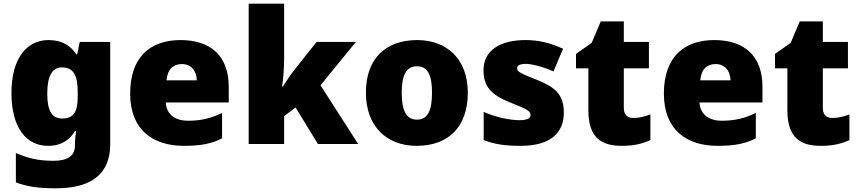

<svg xmlns="http://www.w3.org/2000/svg" viewBox="-20 -831 4652 1040"><path d="M243 -614C124 -614 42 -514 42 -327C42 -140 122 -41 240 -41C316 -41 360 -77 386 -121H392C388 -94 386 -69 386 -52V-42C386 11 348 40 271 40C184 40 133 26 66 -2V157C129 181 193 189 282 189C482 189 577 106 577 -50V-604H412L398 -536H394C365 -580 320 -614 243 -614ZM315 -466C383 -466 401 -416 401 -330V-307C401 -228 380 -189 318 -189C262 -189 236 -228 236 -324C236 -417 262 -466 315 -466Z M958 -614C795 -614 685 -523 685 -324C685 -127 809 -41 976 -41C1072 -41 1130 -54 1183 -82V-219C1122 -190 1068 -177 999 -177C921 -177 881 -218 878 -276H1219V-361C1219 -530 1119 -614 958 -614ZM965 -484C1017 -484 1045 -445 1046 -396H882C887 -457 920 -484 965 -484Z M1519 -512V-811H1327V-51H1519V-202L1581 -249L1702 -51H1920L1716 -369L1908 -604H1695L1571 -448C1553 -425 1527 -385 1512 -362H1508C1515 -407 1519 -467 1519 -512Z M2514 -329C2514 -512 2399 -614 2240 -614C2067 -614 1962 -512 1962 -329C1962 -144 2077 -41 2237 -41C2409 -41 2514 -144 2514 -329ZM2156 -329C2156 -423 2180 -472 2238 -472C2298 -472 2320 -423 2320 -329C2320 -234 2298 -183 2239 -183C2179 -183 2156 -234 2156 -329Z M3034 -221C3034 -318 2988 -358 2892 -397C2800 -434 2781 -441 2781 -462C2781 -477 2798 -485 2828 -485C2861 -485 2923 -469 2978 -444L3030 -567C2961 -598 2900 -614 2827 -614C2690 -614 2599 -559 2599 -451C2599 -360 2644 -317 2736 -279C2829 -241 2854 -232 2854 -208C2854 -189 2835 -180 2792 -180C2750 -180 2670 -193 2600 -225V-72C2664 -48 2721 -41 2800 -41C2968 -41 3034 -116 3034 -221Z M3411 -192C3378 -192 3359 -210 3359 -246V-461H3495V-604H3359V-715H3234L3185 -599L3100 -539V-461H3167V-233C3167 -83 3240 -41 3348 -41C3420 -41 3461 -54 3503 -72V-211C3472 -200 3445 -192 3411 -192Z M3849 -614C3686 -614 3576 -523 3576 -324C3576 -127 3700 -41 3867 -41C3963 -41 4021 -54 4074 -82V-219C4013 -190 3959 -177 3890 -177C3812 -177 3772 -218 3769 -276H4110V-361C4110 -530 4010 -614 3849 -614ZM3856 -484C3908 -484 3936 -445 3937 -396H3773C3778 -457 3811 -484 3856 -484Z M4489 -192C4456 -192 4437 -210 4437 -246V-461H4573V-604H4437V-715H4312L4263 -599L4178 -539V-461H4245V-233C4245 -83 4318 -41 4426 -41C4498 -41 4539 -54 4581 -72V-211C4550 -200 4523 -192 4489 -192Z"/></svg>

Font: Noto Sans Tamil UI Black
Style: Regular
Weight: 900
Designer: Jelle Bosma - Monotype Design Team
Foundry: Monotype Imaging Inc.
Version: Version 2.004